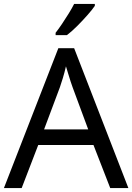

<svg xmlns="http://www.w3.org/2000/svg" viewBox="-20 -964 679 984"><path d="M545 0 459 -221H176L91 0H0L279 -717H360L638 0ZM352 -517Q349 -525 342 -546Q335 -567 328.5 -589.5Q322 -612 318 -624Q311 -593 302 -563.5Q293 -534 287 -517L206 -301H432ZM466 -934Q454 -916 429 -887.5Q404 -859 375.5 -830.5Q347 -802 323 -784H265V-796Q280 -815 297.5 -841Q315 -867 332 -894.5Q349 -922 360 -944H466Z"/></svg>

Font: Go Noto Current
Style: Regular
Weight: 400
Designer: Monotype Design Team
Foundry: Monotype Imaging Inc.
Version: Version 2.007; ttfautohint (v1.8) -l 8 -r 50 -G 200 -x 14 -D